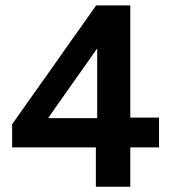

<svg xmlns="http://www.w3.org/2000/svg" viewBox="-20 -708 649 728"><path d="M343.5 0V-149H26V-237Q56.5 -280.5 96 -336Q135.5 -391.5 168 -437.5L252.5 -557.5Q275.5 -589.5 298.5 -622Q321.5 -654.5 344.5 -687.5H474V-262H583V-149H474V0ZM224.5 -348.5Q208.5 -326.5 193.5 -304.5Q178 -282 162.5 -260H348.5V-524.5Q343.5 -517 338 -509.5Z"/></svg>

Font: Heraclito SemiBold
Style: Regular
Weight: 600
Designer: Kostas Bartsokas (font) & Cristiano Sobral (main changes)
Foundry: Kostas Bartsokas (font) & Cristiano Sobral (main changes)
Version: Version 1.00;July 8, 2020;FontCreator 13.0.0.2655 64-bit